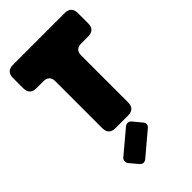

<svg xmlns="http://www.w3.org/2000/svg" viewBox="-285 -791 1146 1146"><g transform="rotate(-45 288.0 -217.5)"><path d="M14 -644Q14 -700 70 -700H506Q562 -700 562 -644V-558Q562 -502 506 -502H448Q397 -502 397 -451V-56Q397 0 341 0H235Q179 0 179 -56V-451Q179 -502 128 -502H70Q14 -502 14 -558ZM141 201Q133 190 134 177Q135 164 145 156L287 37Q298 28 310.5 29Q323 30 332 41L375 93Q395 116 371 137L230 256Q205 276 184 252Z"/></g></svg>

Font: LT Crewmate
Style: Regular
Weight: 400
Designer: Daniel Lyons
Foundry: LyonsType
Version: Version 1.001;FEAKit 1.0